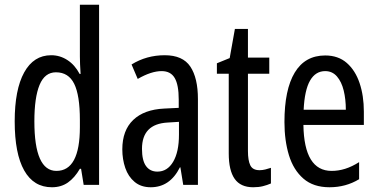

<svg xmlns="http://www.w3.org/2000/svg" viewBox="-20 -780 1595 810"><path d="M199 10Q122 10 82 -61Q42 -132 42 -268Q42 -402 82 -474.5Q122 -547 196 -547Q233 -547 264.5 -526.5Q296 -506 316 -468H320Q317 -513 317 -542V-760H398V0H333L322 -68H317Q295 -30 266.5 -10Q238 10 199 10ZM218 -59Q317 -59 317 -244V-274Q317 -378 293 -426.5Q269 -475 216 -475Q169 -475 147 -422Q125 -369 125 -268Q125 -59 218 -59Z M675 -547Q751 -547 783 -499Q815 -451 815 -362V0H753L741 -74H739Q697 10 616 10Q575 10 548 -12.5Q521 -35 508.5 -71.5Q496 -108 496 -150Q496 -230 542 -274Q588 -318 673 -322L734 -325V-360Q734 -422 717 -451Q700 -480 662 -480Q618 -480 561 -447L535 -508Q598 -547 675 -547ZM687 -263Q579 -257 579 -152Q579 -103 596 -79.5Q613 -56 644 -56Q686 -56 710.5 -97.5Q735 -139 735 -212V-266Z M1075 -62Q1087 -62 1099 -65Q1111 -68 1123 -72V-6Q1107 1 1089 5.5Q1071 10 1048 10Q995 10 970 -25.5Q945 -61 945 -133V-469H895V-513L949 -535L971 -658H1026V-537H1116V-469H1026V-143Q1026 -103 1036 -82.5Q1046 -62 1075 -62Z M1352 -546Q1407 -546 1443 -514.5Q1479 -483 1497 -429.5Q1515 -376 1515 -309V-253H1260Q1263 -59 1379 -59Q1408 -59 1436.5 -68Q1465 -77 1495 -96V-24Q1439 10 1370 10Q1302 10 1260 -26.5Q1218 -63 1199 -125Q1180 -187 1180 -265Q1180 -402 1223.5 -474Q1267 -546 1352 -546ZM1352 -480Q1311 -480 1288 -440Q1265 -400 1261 -317H1439Q1439 -361 1430 -398Q1421 -435 1401.5 -457.5Q1382 -480 1352 -480Z"/></svg>

Font: Noto Sans Malayalam ExtraCondensed
Style: Regular
Weight: 400
Width: 2
Designer: Jelle Bosma - Monotype Design Team
Foundry: Monotype Imaging Inc.
Version: Version 2.104; ttfautohint (v1.8.4.7-5d5b)